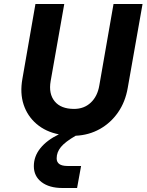

<svg xmlns="http://www.w3.org/2000/svg" viewBox="-20 -670 732 959"><path d="M157 -650H301L233 -265Q222 -202 253 -164Q284 -126 350 -126Q400 -126 433.5 -157.5Q467 -189 476 -243L547 -650H692L618 -231Q606 -161 569.5 -108.5Q533 -56 478.5 -25.5Q424 5 358 8Q306 38 284.5 64Q263 90 263 121Q263 159 317 159H385L365 269H292Q226 269 187.5 239.5Q149 210 149 160Q149 111 181.5 70.5Q214 30 274 1Q208 -12 162.5 -51Q117 -90 98 -147.5Q79 -205 92 -277Z"/></svg>

Font: Overused Grotesk
Style: Bold Italic
Weight: 700
Italic angle: -10°
Version: Version 0.003